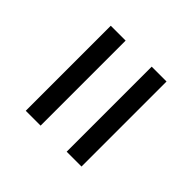

<svg xmlns="http://www.w3.org/2000/svg" viewBox="-39 -679 677 677"><g transform="rotate(-45 300.0 -340.0)"><path d="M88 -405V-479H512V-405ZM512 -201H88V-275H512Z"/></g></svg>

Font: Iosevka Fixed Extended
Style: Regular
Weight: 400
Width: 7
Monospace: yes
Designer: Belleve Invis
Foundry: Belleve Invis
Version: Version 24.1.1; ttfautohint (v1.8.4)